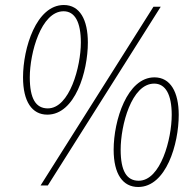

<svg xmlns="http://www.w3.org/2000/svg" viewBox="-20 -741 777 767"><path d="M169 -283C280 -283 331 -455 331 -571C331 -662 299 -721 235 -721C125 -721 72 -549 72 -432C72 -335 108 -283 169 -283ZM142 0H171L622 -714H593ZM171 -308C123 -308 99 -347 99 -432C99 -529 144 -696 234 -696C279 -696 303 -653 303 -571C303 -475 258 -308 171 -308ZM532 6C644 6 694 -166 694 -282C694 -373 661 -432 597 -432C488 -432 434 -260 434 -143C434 -45 471 6 532 6ZM534 -19C486 -19 462 -58 462 -143C462 -240 505 -407 596 -407C641 -407 666 -364 666 -282C666 -186 622 -19 534 -19Z"/></svg>

Font: Noto Serif Condensed Thin
Style: Italic
Weight: 100
Width: 3
Italic angle: -12°
Designer: Monotype Design Team
Foundry: Monotype Imaging Inc.
Version: Version 2.013